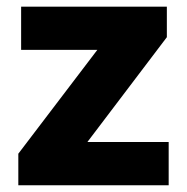

<svg xmlns="http://www.w3.org/2000/svg" viewBox="-20 -548 554 568"><path d="M479 0H74.2V-127.9H479ZM141.6 0H34.2V-93.3L365.2 -528.3H473.6V-438ZM419.9 -400.4H42.5V-528.3H419.9Z"/></svg>

Font: Heebo ExtraBold
Style: Regular
Weight: 800
Designer: Oded Ezer
Foundry: Ezer Type House
Version: Version 3.100